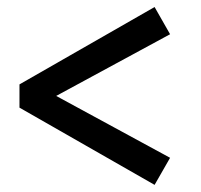

<svg xmlns="http://www.w3.org/2000/svg" viewBox="-20 -597 570 544"><path d="M139.2 -325.2 461.9 -149.9 418 -73.2 35.2 -292V-357.9L418 -577.1L461.9 -500Z"/></svg>

Font: SourceSerifPro-Bold
Style: Bold
Weight: 700
Designer: Frank Grießhammer
Foundry: Adobe Systems Incorporated
Version: Version 1.014;PS Version 1.0;hotconv 1.0.73;makeotf.lib2.5.5